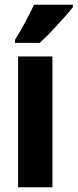

<svg xmlns="http://www.w3.org/2000/svg" viewBox="-20 -786 326 806"><path d="M200 0H56V-549H200ZM286 -756Q273 -739 249 -712Q225 -685 198 -656.5Q171 -628 147 -606H43V-619Q68 -659 87.5 -696Q107 -733 123 -766H286Z"/></svg>

Font: Noto Sans Gujarati ExtraCondensed ExtraBold
Style: Regular
Weight: 800
Width: 2
Designer: Jelle Bosma - Monotype Design Team, Universal Thirst
Foundry: Monotype Imaging Inc.
Version: Version 2.106; ttfautohint (v1.8.4.7-5d5b)